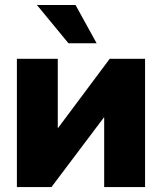

<svg xmlns="http://www.w3.org/2000/svg" viewBox="-20 -762 660 782"><path d="M570.8 0H404.3V-283.2H402.8L189.5 0H48.8V-522.5H215.3V-241.2H216.8L426.8 -522.5H570.8ZM258.8 -585.9 130.4 -741.7H287.6L373.5 -585.9Z"/></svg>

Font: Inter 28pt ExtraBold
Style: Regular
Weight: 800
Designer: Rasmus Andersson
Foundry: rsms
Version: Version 4.001;git-66647c0bb